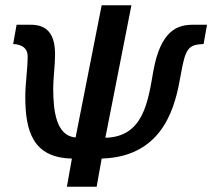

<svg xmlns="http://www.w3.org/2000/svg" viewBox="-20 -709 810 729"><path d="M30 -542C67 -540 85 -523 85 -496C85 -446 76 -392 76 -342C76 -214 103 -110 253 -107L234 0H347L366 -107C608 -114 647 -317 666 -423C684 -527 695 -539 753 -542L766 -615H712C656 -615 590 -596 562 -438C542 -324 525 -189 380 -186L479 -689H366L267 -187C193 -193 182 -288 182 -375C182 -410 189 -459 189 -503C189 -582 157 -615 97 -615H43Z"/></svg>

Font: KpSans
Style: BoldItalic
Weight: 700
Italic angle: -11°
Version: Version 0.66